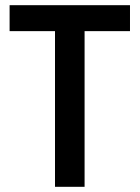

<svg xmlns="http://www.w3.org/2000/svg" viewBox="-20 -720 538 740"><path d="M192 -600H17V-700H481V-600H306V0H192Z"/></svg>

Font: Tilda Sans Semibold
Style: Regular
Weight: 600
Designer: ParaType Ltd
Foundry: ParaType Ltd
Version: Version 1.009